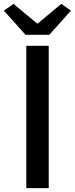

<svg xmlns="http://www.w3.org/2000/svg" viewBox="-39 -973 387 993"><path d="M93 -793H216L328 -918L278 -953L157 -852H152L31 -953L-19 -918ZM97 0H213V-736H97Z"/></svg>

Font: Spoqa Han Sans Neo Medium
Style: Regular
Weight: 500
Designer: [Spoqa Han Sans Neo] Dong-huui Kim  Younghwa Kang  Yujin Lee  [Noto Sans] Ryoko NISHIZUKA  (kana & ideographs); Paul D. 
Foundry: Spoqa (http://www.spoqa-han-sans.com)
Version: Version 1.000